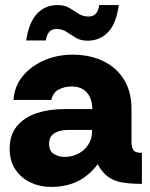

<svg xmlns="http://www.w3.org/2000/svg" viewBox="-20 -723 588 755"><path d="M180 12Q137 12 100 -5.5Q63 -23 40.5 -56.5Q18 -90 18 -138Q18 -193 47 -227.5Q76 -262 124.5 -278Q173 -294 231 -294H343Q343 -320 334 -340Q325 -360 307 -371.5Q289 -383 262 -383Q234 -383 211 -371Q188 -359 182 -330H33Q37 -385 70 -424.5Q103 -464 154.5 -486Q206 -508 265 -508Q334 -508 386.5 -482.5Q439 -457 468 -409.5Q497 -362 497 -295V-168Q497 -146 503.5 -134Q510 -122 538 -122V0Q490 0 458 -6Q426 -12 404 -28.5Q382 -45 364 -77Q331 -33 286 -10.5Q241 12 180 12ZM234 -106Q263 -106 287.5 -118.5Q312 -131 327 -154Q342 -177 342 -206V-212H247Q227 -212 210 -206.5Q193 -201 183 -189.5Q173 -178 173 -158Q173 -129 192 -117.5Q211 -106 234 -106ZM325 -563Q297 -563 278 -574.5Q259 -586 242 -597.5Q225 -609 201 -609Q184 -609 174 -598Q164 -587 160 -564H83Q94 -636 126 -669.5Q158 -703 206 -703Q235 -703 253.5 -691.5Q272 -680 289 -669Q306 -658 329 -658Q346 -658 356.5 -669Q367 -680 370 -703H447Q437 -629 404.5 -596Q372 -563 325 -563Z"/></svg>

Font: Rethink Sans ExtraBold
Style: Regular
Weight: 800
Designer: The Rethink Sans project authors (Hans Thiessen). DM Sans designed by Colophon Foundry.
Foundry: Rethink Communications LLC
Version: Version 1.001